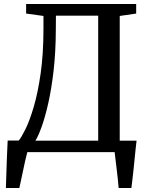

<svg xmlns="http://www.w3.org/2000/svg" viewBox="-20 -763 752 963"><path d="M9.5 180Q11 145 12 105.2Q13 65.5 14.8 23.8Q16.5 -18 18.5 -58H74Q87.5 -74 108.2 -116.2Q129 -158.5 149.5 -228Q170 -297.5 184 -395.5Q198 -493.5 198 -620.5V-683L111 -695V-743H663V-695L580.5 -683V-57.5H665Q662.5 -37.5 660 -13.8Q657.5 10 655 35.8Q652.5 61.5 649.8 87.2Q647 113 644.2 136.8Q641.5 160.5 639 180H575Q573.5 159.5 571 135.8Q568.5 112 565.5 87.8Q562.5 63.5 559.8 40.8Q557 18 555 0H117Q112 17.5 106.2 43.8Q100.5 70 94.8 97.2Q89 124.5 84.2 147Q79.5 169.5 77 180ZM157.5 -57.5H472.5V-684.5H260.5L260 -613.5Q259.5 -501.5 248.8 -408.5Q238 -315.5 221.8 -244Q205.5 -172.5 188.2 -125.2Q171 -78 157.5 -57.5Z"/></svg>

Font: Merriweather 28pt
Style: Regular
Weight: 400
Version: Version 2.100